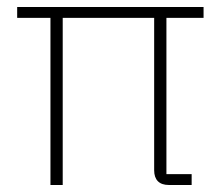

<svg xmlns="http://www.w3.org/2000/svg" viewBox="-20 -528 638 548"><path d="M455 -477H561V-508H29V-477H124V0H159V-477H420V-42C420 -15 434 0 462 0H527V-31H455Z"/></svg>

Font: IBM Plex Arabic ExtraLight
Style: Regular
Weight: 200
Designer: Mike Abbink, Paul van der Laan, Pieter van Rosmalen, Wael Morcos, Khajak Apelian
Foundry: Bold Monday
Version: Version 1.0